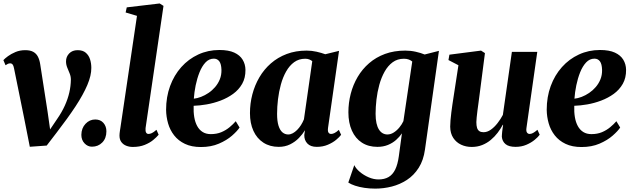

<svg xmlns="http://www.w3.org/2000/svg" viewBox="-22 -837 3644 1108"><path d="M59 -442.5Q56 -458.5 50.8 -465Q45.5 -471.5 37.5 -471.5Q29.5 -471.5 23.2 -468.5Q17 -465.5 10 -460.5L-2.5 -490Q6 -499.5 24 -512.8Q42 -526 67.5 -536.8Q93 -547.5 124 -547.5Q152 -547.5 169.5 -538Q187 -528.5 196.5 -510.5Q206 -492.5 210 -466.5L252.5 -193L272.5 -52.5L235 -42.5L307.5 -150Q335 -189.5 352.2 -227.8Q369.5 -266 378 -303.2Q386.5 -340.5 387 -377Q387 -396 380 -413Q373 -430 366 -447.2Q359 -464.5 359 -483Q359 -509.5 377.2 -528.5Q395.5 -547.5 426 -547.5Q456 -547.5 473.2 -532.5Q490.5 -517.5 497.8 -494.2Q505 -471 505 -445.5Q505.5 -402 482 -346.5Q458.5 -291 413.8 -223Q369 -155 305 -72L247.5 3L150 10L116.5 -159.5Z M447.5 -59Q448 -97.5 471.5 -122.5Q495 -147.5 527.5 -147.5Q557.5 -147.5 574.8 -127.8Q592 -108 592 -79.5Q592 -39 568.2 -14.8Q544.5 9.5 508.5 9.5Q484 9.5 465.8 -9.8Q447.5 -29 447.5 -59Z M818 -97.5Q816.5 -80.5 821 -72.2Q825.5 -64 835 -64Q843.5 -64 854 -68.8Q864.5 -73.5 881 -88L893.5 -59.5Q882 -45.5 862 -29Q842 -12.5 812.8 -0.8Q783.5 11 744 11Q724.5 11 707 4.2Q689.5 -2.5 678.5 -17Q667.5 -31.5 667.5 -55Q667.5 -60 668.2 -67.5Q669 -75 670.2 -83.2Q671.5 -91.5 672.5 -97.5L768.5 -745.5L703 -765L709.5 -794.5L899.5 -817L921.5 -803Z M1360.5 -101Q1347 -80.5 1316.8 -54Q1286.5 -27.5 1241.2 -8Q1196 11.5 1137.5 11.5Q1083.5 11.5 1045.2 -6.8Q1007 -25 983 -55.8Q959 -86.5 948 -124.8Q937 -163 936.5 -203.5Q936.5 -277.5 959.5 -340.2Q982.5 -403 1024.2 -449.8Q1066 -496.5 1122.2 -522.5Q1178.5 -548.5 1244 -548.5Q1297 -548.5 1329.8 -533.5Q1362.5 -518.5 1378.2 -492.5Q1394 -466.5 1394.5 -434Q1395 -387.5 1375.5 -353.2Q1356 -319 1323.2 -295.2Q1290.5 -271.5 1250.8 -256.5Q1211 -241.5 1170.5 -234.5Q1130 -227.5 1095.5 -226.5Q1094 -191 1099 -161.2Q1104 -131.5 1116 -109.5Q1128 -87.5 1147.5 -75.2Q1167 -63 1194.5 -63Q1228.5 -63 1255.2 -74.2Q1282 -85.5 1302.8 -102.8Q1323.5 -120 1338.5 -137.5ZM1212 -498.5Q1184.5 -498.5 1164 -476.8Q1143.5 -455 1129.5 -420Q1115.5 -385 1107.2 -344.8Q1099 -304.5 1096.5 -267.5Q1116 -269.5 1138.2 -278Q1160.5 -286.5 1181.5 -300.8Q1202.5 -315 1219.5 -334.8Q1236.5 -354.5 1246.5 -379.2Q1256.5 -404 1256 -433.5Q1255 -468 1243.5 -483.2Q1232 -498.5 1212 -498.5Z M1871 -99Q1868.5 -79.5 1873.8 -71.8Q1879 -64 1889 -64Q1897.5 -64 1908.2 -69.2Q1919 -74.5 1933.5 -87.5L1946.5 -59Q1937.5 -46.5 1918 -30.2Q1898.5 -14 1870 -1.8Q1841.5 10.5 1806 10.5Q1770 10.5 1751.8 -8.8Q1733.5 -28 1734 -58L1738 -85.5Q1724.5 -63 1703 -40.8Q1681.5 -18.5 1652.2 -4Q1623 10.5 1586.5 10.5Q1535.5 10.5 1498 -13.8Q1460.5 -38 1440.5 -81.8Q1420.5 -125.5 1420.5 -184Q1420.5 -239.5 1434.2 -292.2Q1448 -345 1474.8 -390.8Q1501.5 -436.5 1541.2 -471.2Q1581 -506 1632.8 -525.5Q1684.5 -545 1747.5 -545Q1777 -545 1805.2 -538.5Q1833.5 -532 1855 -524L1934.5 -543.5ZM1780 -484Q1773.5 -489.5 1763.2 -493.8Q1753 -498 1739.5 -498Q1702.5 -498 1675.5 -478.2Q1648.5 -458.5 1629.5 -425Q1610.5 -391.5 1599 -349.8Q1587.5 -308 1582.2 -264Q1577 -220 1577 -179.5Q1577 -138 1585.2 -111.8Q1593.5 -85.5 1608 -73.2Q1622.5 -61 1641 -61Q1654.5 -61 1667.5 -68Q1680.5 -75 1692.5 -87Q1704.5 -99 1714.8 -115Q1725 -131 1732 -148.5Z M2430.5 25.5Q2422 88 2394.2 131.5Q2366.5 175 2326.2 201.2Q2286 227.5 2239 239.5Q2192 251.5 2143.5 251.5Q2110.5 251.5 2080.8 247Q2051 242.5 2027 234.5Q2003 226.5 1988 216.5L2022.5 116Q2032 136 2054.5 155Q2077 174 2105.5 186.2Q2134 198.5 2162.5 198.5Q2196.5 198.5 2220.2 184.8Q2244 171 2258.5 141.8Q2273 112.5 2279.5 65L2297.5 -67.5Q2284 -47.5 2263.8 -29.5Q2243.5 -11.5 2216.5 -0.5Q2189.5 10.5 2156 10.5Q2104 10.5 2066.5 -13.8Q2029 -38 2008.8 -83Q1988.5 -128 1988.5 -189Q1988.5 -243.5 2002 -295.8Q2015.5 -348 2042 -393Q2068.5 -438 2108 -472.2Q2147.5 -506.5 2199.8 -525.8Q2252 -545 2317 -545Q2348 -545 2377.8 -538.2Q2407.5 -531.5 2428.5 -522.5L2511 -543.5ZM2357 -482Q2349.5 -488.5 2337.8 -493.2Q2326 -498 2309 -498Q2271.5 -498 2244 -477.8Q2216.5 -457.5 2197.5 -423.5Q2178.5 -389.5 2167 -347.8Q2155.5 -306 2150.5 -262.5Q2145.5 -219 2145.5 -180.5Q2145.5 -149 2150.5 -126.5Q2155.5 -104 2164.8 -89.5Q2174 -75 2186.5 -68Q2199 -61 2213.5 -61Q2232.5 -61 2250.5 -72.5Q2268.5 -84 2283 -101.8Q2297.5 -119.5 2306 -138Z M2700 11Q2667 11 2639 -2Q2611 -15 2593.8 -41Q2576.5 -67 2576 -106Q2576 -122.5 2577.8 -143.5Q2579.5 -164.5 2582.5 -187.8Q2585.5 -211 2588.8 -234.2Q2592 -257.5 2595.5 -278L2623.5 -460.5L2566 -490.5L2571.5 -521.5L2754 -545L2776.5 -530.5L2745 -286.5Q2742.5 -265.5 2739.2 -242.5Q2736 -219.5 2733.2 -198Q2730.5 -176.5 2728.8 -159.5Q2727 -142.5 2727 -132.5Q2727 -112 2731 -99.2Q2735 -86.5 2744.2 -80.2Q2753.5 -74 2768.5 -74Q2790 -74 2810.8 -88.8Q2831.5 -103.5 2849.5 -126.8Q2867.5 -150 2880 -174L2932 -537.5H3078.5L3016 -98Q3013.5 -80 3019.2 -72Q3025 -64 3034.5 -64Q3043.5 -64 3054 -69.5Q3064.5 -75 3079.5 -88L3092.5 -59.5Q3083.5 -46.5 3063.5 -30Q3043.5 -13.5 3015.5 -1.5Q2987.5 10.5 2953.5 10.5Q2914.5 10.5 2895.5 -5.2Q2876.5 -21 2874 -47.5Q2874 -51.5 2874.5 -59.2Q2875 -67 2876 -76.8Q2877 -86.5 2878.5 -97Q2880 -107.5 2881.5 -116.5L2879.5 -117Q2867 -93.5 2849.8 -70.8Q2832.5 -48 2810.2 -29.5Q2788 -11 2760.5 0Q2733 11 2700 11Z M3557 -101Q3543.5 -80.5 3513.2 -54Q3483 -27.5 3437.8 -8Q3392.5 11.5 3334 11.5Q3280 11.5 3241.8 -6.8Q3203.5 -25 3179.5 -55.8Q3155.5 -86.5 3144.5 -124.8Q3133.5 -163 3133 -203.5Q3133 -277.5 3156 -340.2Q3179 -403 3220.8 -449.8Q3262.5 -496.5 3318.8 -522.5Q3375 -548.5 3440.5 -548.5Q3493.5 -548.5 3526.2 -533.5Q3559 -518.5 3574.8 -492.5Q3590.5 -466.5 3591 -434Q3591.5 -387.5 3572 -353.2Q3552.5 -319 3519.8 -295.2Q3487 -271.5 3447.2 -256.5Q3407.5 -241.5 3367 -234.5Q3326.5 -227.5 3292 -226.5Q3290.5 -191 3295.5 -161.2Q3300.5 -131.5 3312.5 -109.5Q3324.5 -87.5 3344 -75.2Q3363.5 -63 3391 -63Q3425 -63 3451.8 -74.2Q3478.5 -85.5 3499.2 -102.8Q3520 -120 3535 -137.5ZM3408.5 -498.5Q3381 -498.5 3360.5 -476.8Q3340 -455 3326 -420Q3312 -385 3303.8 -344.8Q3295.5 -304.5 3293 -267.5Q3312.5 -269.5 3334.8 -278Q3357 -286.5 3378 -300.8Q3399 -315 3416 -334.8Q3433 -354.5 3443 -379.2Q3453 -404 3452.5 -433.5Q3451.5 -468 3440 -483.2Q3428.5 -498.5 3408.5 -498.5Z"/></svg>

Font: Merriweather 72pt ExtraBold
Style: Italic
Weight: 800
Italic angle: -7.8°
Version: Version 2.101